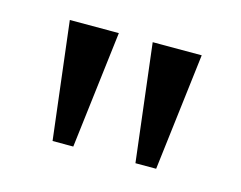

<svg xmlns="http://www.w3.org/2000/svg" viewBox="-48 -782 460 367"><g transform="rotate(15 181.5 -598.0)"><path d="M79 -482 51 -714H148L120 -482ZM243 -482 215 -714H312L284 -482Z"/></g></svg>

Font: Noto Serif Myanmar Cond
Style: Regular
Weight: 400
Width: 3
Designer: Ben Mitchell and the Monotype Design Team
Foundry: Monotype Imaging Inc.
Version: Version 2.106; ttfautohint (v1.8.4.7-5d5b)